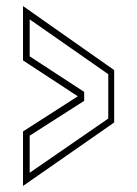

<svg xmlns="http://www.w3.org/2000/svg" viewBox="-20 -613 453 634"><path d="M56 1V-179L237 -295L56 -413.5V-593L357 -381.5V-208.5ZM78 -42.5 337.5 -221.5V-368L78 -549V-427L258 -309.5V-280L78 -165Z"/></svg>

Font: Tourney Condensed ExtraLight
Style: Regular
Weight: 200
Width: 3
Designer: Tyler Finck
Foundry: Etcetera Type Co
Version: Version 1.010; ttfautohint (v1.8.3)